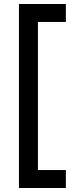

<svg xmlns="http://www.w3.org/2000/svg" viewBox="-20 -770 385 962"><path d="M75 -750H310V-660H170V82H310V172H75Z"/></svg>

Font: NT Somic Medium
Style: Regular
Weight: 500
Designer: Ravid Balaliev — lead type designer, mastering
Michael Voronin — secret advisor, marketing
Ivan Kovalenko — best boy
Foundry: NT Type
Version: Version 0.7